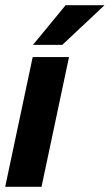

<svg xmlns="http://www.w3.org/2000/svg" viewBox="-25 -720 423 740"><path d="M-5 0 101 -500H241L135 0ZM378 -700 215 -547H102L228 -700Z"/></svg>

Font: Epunda Sans
Style: Bold Italic
Weight: 700
Italic angle: -12.0243°
Designer: Simon Atzbach
Foundry: typofactur
Version: Version 2.204; ttfautohint (v1.8.4.7-5d5b)